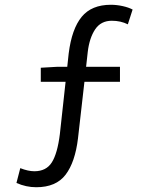

<svg xmlns="http://www.w3.org/2000/svg" viewBox="-20 -688 640 805"><path d="M49 79 65 17Q98 30 124 30Q174 30 197.5 -7.5Q221 -45 231 -126L255 -345H151V-404L221 -408H262L268 -464Q281 -567 322.5 -617.5Q364 -668 445 -668Q469 -668 494 -662.5Q519 -657 536 -648L516 -586Q486 -601 449 -601Q403 -601 379 -565Q355 -529 348 -471L341 -408H483V-345H334L307 -108Q295 -8 255 44.5Q215 97 132 97Q89 97 49 79Z"/></svg>

Font: Office Code Pro
Style: Regular
Weight: 400
Designer: Nathan Rutzky & Paul D. Hunt
Foundry: Adobe Systems Incorporated
Version: Version 1.004